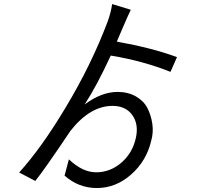

<svg xmlns="http://www.w3.org/2000/svg" viewBox="-20 -862 1040 954"><path d="M859.4 -578.1 827.1 -504.9Q690.4 -559.6 530.3 -585.9Q460.9 -435.5 400.4 -342.8Q484.4 -405.3 564.5 -405.3Q616.2 -405.3 655.3 -382.8Q694.3 -360.4 712.4 -325.2Q730.5 -290 736.8 -247.1Q743.2 -204.1 731.4 -163.1Q708 -62.5 631.8 4.9Q555.7 72.3 460.9 72.3Q371.1 72.3 300.8 10.7L322.3 -70.3Q389.6 -5.9 458 -5.9Q527.3 -5.9 583 -53.7Q638.7 -101.6 655.3 -177.7Q669.9 -245.1 637.2 -290.5Q604.5 -335.9 539.1 -335.9Q427.7 -335.9 330.1 -211.9Q201.2 -19.5 155.3 37.1L75.2 -4.9Q186.5 -127.9 305.7 -327.1Q434.6 -541 515.6 -756.8Q532.2 -803.7 537.1 -841.8L629.9 -813.5Q615.2 -783.2 590.3 -725.1Q565.4 -667 560.5 -655.3Q739.3 -623 859.4 -578.1Z"/></svg>

Font: GenYoGothic TW TTF Regular
Style: Regular
Weight: 400
Version: Version 1.300